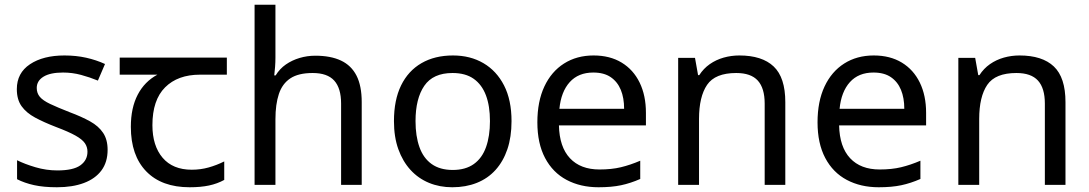

<svg xmlns="http://www.w3.org/2000/svg" viewBox="-20 -780 4596 810"><path d="M434 -148Q434 -96 408 -61Q382 -26 334 -8Q286 10 220 10Q164 10 123.5 1Q83 -8 52 -24V-104Q84 -88 129.5 -74.5Q175 -61 222 -61Q289 -61 319 -82.5Q349 -104 349 -140Q349 -160 338 -176Q327 -192 298.5 -208Q270 -224 217 -244Q165 -264 128 -284Q91 -304 71 -332Q51 -360 51 -404Q51 -472 106.5 -509Q162 -546 252 -546Q301 -546 343.5 -536.5Q386 -527 423 -510L393 -440Q359 -454 322 -464Q285 -474 246 -474Q192 -474 163.5 -456.5Q135 -439 135 -409Q135 -387 148 -371.5Q161 -356 191.5 -341.5Q222 -327 273 -307Q324 -288 360 -268Q396 -248 415 -219.5Q434 -191 434 -148Z M780 10Q662 10 597 -57Q532 -124 532 -245Q532 -325 561 -380.5Q590 -436 644 -465H485V-537H937V-465H824Q730 -465 676.5 -411.5Q623 -358 623 -252Q623 -165 666 -114.5Q709 -64 789 -64Q826 -64 860 -73.5Q894 -83 926 -99V-21Q897 -5 862 2.5Q827 10 780 10Z M1142 -537Q1142 -518 1140.5 -498Q1139 -478 1137 -462H1143Q1160 -490 1186 -508Q1212 -526 1244 -535.5Q1276 -545 1310 -545Q1375 -545 1418.5 -524.5Q1462 -504 1484 -461Q1506 -418 1506 -349V0H1419V-343Q1419 -408 1390 -440Q1361 -472 1299 -472Q1239 -472 1205 -449.5Q1171 -427 1156.5 -383.5Q1142 -340 1142 -277V0H1054V-760H1142Z M2138 -269Q2138 -202 2120.5 -150.5Q2103 -99 2070.5 -63Q2038 -27 1991.5 -8.5Q1945 10 1888 10Q1835 10 1790 -8.5Q1745 -27 1712 -63Q1679 -99 1660.5 -150.5Q1642 -202 1642 -269Q1642 -358 1672 -419.5Q1702 -481 1758 -513.5Q1814 -546 1891 -546Q1964 -546 2019.5 -513.5Q2075 -481 2106.5 -419.5Q2138 -358 2138 -269ZM1733 -269Q1733 -206 1749.5 -159.5Q1766 -113 1801 -88Q1836 -63 1890 -63Q1944 -63 1979 -88Q2014 -113 2030.5 -159.5Q2047 -206 2047 -269Q2047 -333 2030 -378Q2013 -423 1978.5 -447.5Q1944 -472 1889 -472Q1807 -472 1770 -418Q1733 -364 1733 -269Z M2484 -546Q2553 -546 2602.5 -516Q2652 -486 2678.5 -431.5Q2705 -377 2705 -304V-251H2338Q2340 -160 2384.5 -112.5Q2429 -65 2509 -65Q2560 -65 2599.5 -74.5Q2639 -84 2681 -102V-25Q2640 -7 2600 1.5Q2560 10 2505 10Q2429 10 2370.5 -21Q2312 -52 2279.5 -113.5Q2247 -175 2247 -264Q2247 -352 2276.5 -415Q2306 -478 2359.5 -512Q2413 -546 2484 -546ZM2483 -474Q2420 -474 2383.5 -433.5Q2347 -393 2340 -321H2613Q2613 -367 2599 -401Q2585 -435 2556.5 -454.5Q2528 -474 2483 -474Z M3099 -546Q3195 -546 3244 -499.5Q3293 -453 3293 -349V0H3206V-343Q3206 -408 3177 -440Q3148 -472 3086 -472Q2997 -472 2963 -422Q2929 -372 2929 -278V0H2841V-536H2912L2925 -463H2930Q2948 -491 2974.5 -509.5Q3001 -528 3033 -537Q3065 -546 3099 -546Z M3666 -546Q3735 -546 3784.5 -516Q3834 -486 3860.5 -431.5Q3887 -377 3887 -304V-251H3520Q3522 -160 3566.5 -112.5Q3611 -65 3691 -65Q3742 -65 3781.5 -74.5Q3821 -84 3863 -102V-25Q3822 -7 3782 1.5Q3742 10 3687 10Q3611 10 3552.5 -21Q3494 -52 3461.5 -113.5Q3429 -175 3429 -264Q3429 -352 3458.5 -415Q3488 -478 3541.5 -512Q3595 -546 3666 -546ZM3665 -474Q3602 -474 3565.5 -433.5Q3529 -393 3522 -321H3795Q3795 -367 3781 -401Q3767 -435 3738.5 -454.5Q3710 -474 3665 -474Z M4281 -546Q4377 -546 4426 -499.5Q4475 -453 4475 -349V0H4388V-343Q4388 -408 4359 -440Q4330 -472 4268 -472Q4179 -472 4145 -422Q4111 -372 4111 -278V0H4023V-536H4094L4107 -463H4112Q4130 -491 4156.5 -509.5Q4183 -528 4215 -537Q4247 -546 4281 -546Z"/></svg>

Font: uguzrati85
Style: Book
Weight: 400
Designer: Jelle Bosma - Monotype Design Team, Universal Thirst
Foundry: Monotype Imaging Inc.
Version: Version 2.106